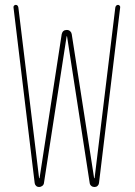

<svg xmlns="http://www.w3.org/2000/svg" viewBox="-20 -750 540 770"><path d="M119.1 -15.6 34.2 -719.7Q33.2 -723.6 36.1 -727.1Q39.1 -730.5 43 -730.5Q51.8 -730.5 53.7 -719.7L136.7 -36.1Q136.7 -35.2 137.7 -35.2Q138.7 -35.2 138.7 -36.1L227.5 -613.3Q231.4 -629.9 248 -629.9Q255.9 -629.9 261.2 -625Q266.6 -620.1 267.6 -613.3L357.4 -36.1Q357.4 -35.2 358.4 -35.2Q359.4 -35.2 359.4 -36.1L442.4 -719.7Q444.3 -729.5 453.1 -730.5Q457 -730.5 460 -727.1Q462.9 -723.6 461.9 -719.7L377 -15.6Q376 -8.8 371.1 -4.4Q366.2 0 358.9 0Q351.6 0 346.2 -4.4Q340.8 -8.8 339.8 -15.6L249 -603.5Q249 -604.5 248 -605Q247.1 -605.5 247.1 -603.5L156.2 -15.6Q155.3 -8.8 149.4 -4.4Q143.6 0 136.7 0Q129.9 0 125 -4.4Q120.1 -8.8 119.1 -15.6Z"/></svg>

Font: Rounded-X Mgen+ 1m thin
Style: Regular
Weight: 100
Designer: [Source Han Sans]
Ryoko NISHIZUKA  (kana & ideographs); Paul D. Hunt (Latin, Greek & Cyrillic); Wenlong ZHANG  (bopomofo
Version: Version 1.059.20150602